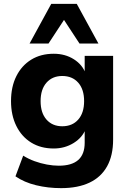

<svg xmlns="http://www.w3.org/2000/svg" viewBox="-20 -782 667 993"><path d="M296 191Q228 191 166.5 176Q105 161 60 130L100 23Q127 40 158.5 51.5Q190 63 222.5 69Q255 75 284 75Q351 75 384.5 45.5Q418 16 418 -44V-117H424Q407 -71 361 -42.5Q315 -14 258 -14Q191 -14 141.5 -44.5Q92 -75 64.5 -130.5Q37 -186 37 -259Q37 -333 64.5 -388Q92 -443 141.5 -473.5Q191 -504 258 -504Q317 -504 362 -475.5Q407 -447 423 -401H418V-493H565V-60Q565 22 534 78Q503 134 443 162.5Q383 191 296 191ZM302 -129Q354 -129 384.5 -163.5Q415 -198 415 -259Q415 -320 384.5 -354.5Q354 -389 302 -389Q251 -389 220.5 -354.5Q190 -320 190 -259Q190 -198 220.5 -163.5Q251 -129 302 -129ZM133 -557 245 -762H377L489 -557H391L311 -679L231 -557Z"/></svg>

Font: Nunito Sans 11pt ExtraBold
Style: Regular
Weight: 800
Version: Version 3.101;gftools[0.9.27]